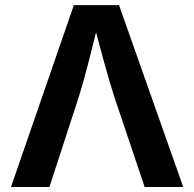

<svg xmlns="http://www.w3.org/2000/svg" viewBox="-20 -748 777 768"><path d="M23.9 0 275.4 -727.5H456.1L712.9 0H558.6L436 -364.3Q416 -427.7 394.8 -505.1Q373.5 -582.5 349.1 -677.2H378.9Q355.5 -582 335.4 -504.2Q315.4 -426.3 296.4 -364.3L177.7 0Z"/></svg>

Font: Inter
Style: 650
Weight: 650
Designer: Rasmus Andersson
Foundry: rsms
Version: Version 4.001;git-66647c0bb